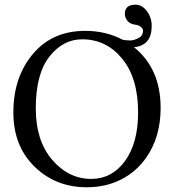

<svg xmlns="http://www.w3.org/2000/svg" viewBox="-20 -790 742 820"><path d="M331.1 -622.1Q249 -622.1 190.9 -548.1Q132.8 -474.1 132.8 -327.1Q132.8 -189 202.9 -107.4Q272.9 -25.9 370.1 -25.9Q458 -25.9 513.9 -102.5Q569.8 -179.2 569.8 -310.1Q569.8 -456.1 502 -539.1Q434.1 -622.1 331.1 -622.1ZM666 -329.1Q666 -204.1 604 -116.2Q562 -56.2 496.8 -23.2Q431.6 9.8 350.1 9.8Q218.3 9.8 127.7 -78.1Q37.1 -166 37.1 -310.1Q37.1 -460 120.1 -559.1Q203.1 -658.2 344.2 -658.2Q432.6 -658.2 504.4 -620.1Q518.6 -617.2 536.1 -617.2Q551.3 -617.2 571 -627.2Q590.8 -637.2 590.8 -659.2Q590.8 -668 580.8 -675.5Q570.8 -683.1 560.1 -684.1Q536.1 -687 524.7 -700.4Q513.2 -713.9 513.2 -731Q513.2 -770 559.1 -770Q586.9 -770 607.4 -742.4Q627.9 -714.8 627.9 -679.2Q627.9 -595.7 552.2 -588.4Q666 -497.1 666 -329.1Z"/></svg>

Font: Linux Libertine
Style: Regular
Weight: 400
Designer: Philipp H. Poll
Foundry: Philipp H. Poll
Version: Version 5.3.0 ; ttfautohint (v0.9)